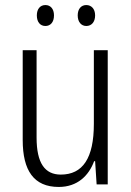

<svg xmlns="http://www.w3.org/2000/svg" viewBox="-20 -731 521 761"><path d="M126 -670C126 -644 139 -628 160 -628C180 -628 194 -643 194 -670C194 -696 180 -711 160 -711C139 -711 126 -695 126 -670ZM288 -670C288 -644 302 -628 322 -628C343 -628 357 -644 357 -670C357 -696 342 -711 322 -711C302 -711 288 -696 288 -670ZM407 -532H352V-240C352 -104 308 -39 221 -39C158 -39 125 -84 125 -186V-532H70V-176C70 -55 114 10 213 10C287 10 332 -35 353 -92H357L363 0H407Z"/></svg>

Font: Noto Sans Myanmar Condensed Light
Style: Regular
Weight: 300
Width: 3
Designer: Monotype Design Team
Foundry: Monotype Imaging Inc.
Version: Version 2.107